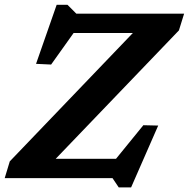

<svg xmlns="http://www.w3.org/2000/svg" viewBox="-29 -756 802 815"><path d="M752.5 -698 730.5 -627 172.5 -45.5 113.5 -82H463.5L579.5 -224.5L642.5 -223L527.5 39.5H475L448.5 0H-9L12.5 -71L569.5 -652L639 -616H283.5L188 -482L124 -485L211.5 -735.5H257.5L295 -698Z"/></svg>

Font: Newsreader 9pt SemiBold
Style: Italic
Weight: 600
Italic angle: -17°
Designer: Hugues Gentile
Foundry: Production Type
Version: Version 1.003